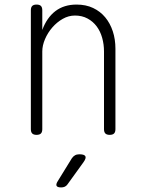

<svg xmlns="http://www.w3.org/2000/svg" viewBox="-20 -580 640 840"><path d="M165 -355V-15Q165 -2 159 4Q153 10 140 10Q127 10 121 4Q115 -2 115 -15V-535Q115 -548 121 -554Q127 -560 140 -560Q153 -560 159 -554Q165 -548 165 -535V-449Q185 -503 222.5 -531.5Q260 -560 315 -560Q356 -560 387.5 -545Q419 -530 440.5 -504Q462 -478 473.5 -443Q485 -408 485 -367V-15Q485 -2 479 4Q473 10 460 10Q447 10 441 4Q435 -2 435 -15V-355Q435 -386 427 -414.5Q419 -443 403 -464.5Q387 -486 363 -499Q339 -512 308 -512Q280 -512 254.5 -497.5Q229 -483 209 -460Q189 -437 177 -409Q165 -381 165 -355ZM233 212 294 113Q300 104 308 99.5Q316 95 327 95Q349 95 353.5 103.5Q358 112 345 130L275 227Q270 234 263 237Q256 240 248 240Q231 240 227.5 233Q224 226 233 212Z"/></svg>

Font: Maple Mono NL Thin
Style: Regular
Weight: 250
Monospace: yes
Designer: subframe7536
Version: Version 7.000